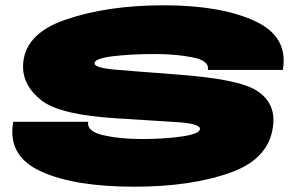

<svg xmlns="http://www.w3.org/2000/svg" viewBox="-20 -701 1139 725"><path d="M487 4Q259 4 133 -54.5Q7 -113 30 -241H313Q307 -205 369.5 -190.5Q432 -176 516 -176Q599 -176 665.5 -185.5Q732 -195 735 -213Q735 -214.5 735 -216Q732 -234.5 646 -240Q553 -246 423 -254Q206 -267 136.5 -322Q67 -377 67 -448Q67 -571 225.5 -626Q384 -681 598 -681Q813 -681 941.5 -622Q1070 -563 1048 -437H765Q771 -472 707 -484.5Q643 -497 566 -497Q478 -497 409 -489Q340 -481 337 -463Q337 -462 337 -461Q339 -444 421.5 -437.5Q509 -430 645 -420Q880 -403 949 -359Q1018 -315 1012 -235Q1002 -104 852.5 -50Q703 4 487 4Z"/></svg>

Font: Anybody UltraExpanded Black
Style: Italic
Weight: 900
Width: 9
Italic angle: -10°
Designer: Tyler Finck
Foundry: Etcetera Type Company
Version: Version 1.010; ttfautohint (v1.8.3) -l 8 -r 50 -G 200 -x 14 